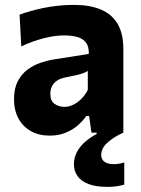

<svg xmlns="http://www.w3.org/2000/svg" viewBox="-20 -532 567 770"><path d="M179.1 11.9Q136.2 11.9 104 -6Q71.9 -24 54 -56.8Q36.2 -89.7 36.2 -134.4Q36.2 -176.8 51 -205.5Q65.9 -234.3 89.7 -252.3Q113.5 -270.3 141.8 -280Q170 -289.6 196.9 -293.8L336 -315.7Q337.2 -344.5 325.2 -360.7Q313.2 -377 290.3 -383.5Q267.4 -390 236.2 -390Q219.2 -390 199.2 -387.4Q179.2 -384.7 157.3 -379.1Q135.4 -373.5 112.3 -365.4Q89.2 -357.3 65.4 -345.9L58.5 -473.4Q77.1 -480.1 101 -487Q124.8 -494 153 -499.8Q181.1 -505.6 212.3 -509Q243.5 -512.4 276.7 -512.4Q339 -512.4 383.4 -494.3Q427.7 -476.2 451.2 -437Q474.7 -397.8 474.7 -335.1Q474.7 -310.5 474.7 -275Q474.7 -239.5 474.7 -211.3V-164.1Q474.7 -126 474.7 -85.8Q474.7 -45.7 474.7 0H346.8L337.4 -66.7H326.1Q312.6 -47.3 292 -29.2Q271.3 -11.2 243.1 0.3Q214.8 11.9 179.1 11.9ZM238.3 -103.4Q256.2 -103.4 273.5 -111.8Q290.9 -120.2 306 -135.3Q321.1 -150.5 332.1 -171.3V-247.9Q326 -243.4 316.8 -239.7Q307.6 -235.9 289.8 -231.6Q271.9 -227.4 240.3 -221.1Q222.3 -217.4 209.3 -209Q196.3 -200.6 189 -187.2Q181.8 -173.9 181.8 -155.9Q181.8 -127.4 199 -115.4Q216.3 -103.4 238.3 -103.4ZM411.5 217.5Q364.1 217.5 334.3 205.8Q304.5 194.2 290.5 173.7Q276.5 153.2 276.5 127.3Q276.5 100.6 288.3 78.1Q300.1 55.6 320.7 37.4Q341.3 19.2 367.7 5.2V-24.9L440.2 -33.3L474.7 0Q436.1 17 411 39.9Q385.9 62.8 385.9 89Q385.9 107.5 399.3 116.9Q412.6 126.3 435.8 126.3Q450.9 126.3 461.7 123.8Q472.4 121.4 478.4 119.6V208.2Q467.4 212 449.4 214.8Q431.3 217.5 411.5 217.5Z"/></svg>

Font: Commissioner Thin
Style: Regular
Weight: 100
Designer: Kostas Bartsokas
Foundry: Kostas Bartsokas
Version: Version 1.001;gftools[0.9.23]